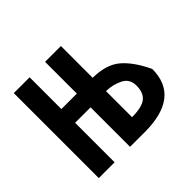

<svg xmlns="http://www.w3.org/2000/svg" viewBox="-157 -900 1107 1107"><g transform="rotate(-45 396.0 -346.5)"><path d="M73 0V-693H202V-434H328V-693H457V-434Q566 -433 626.5 -382Q687 -331 736 -227Q736 0 447 0H328V-322H202V0ZM457 -113H465Q541 -114 572.5 -140.5Q604 -167 604 -223Q604 -279 557.5 -301.5Q511 -324 462 -325H457Z"/></g></svg>

Font: Fix15 Mono
Style: Bold
Weight: 700
Designer: Carrois Corporate & Edenspiekermann AG
Foundry: Carrois Corporate GbR & Edenspiekermann AG
Version: Version 3.206